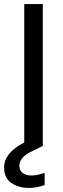

<svg xmlns="http://www.w3.org/2000/svg" viewBox="-42 -717 308 942"><path d="M112 144Q140 144 177 131V191Q137 205 100 205Q49 205 13.5 180.5Q-22 156 -22 105Q-22 33 77 -18V-697H168V0H166L113 26Q53 55 53 96Q53 119 69 131.5Q85 144 112 144Z"/></svg>

Font: A Bank Premium Regular
Style: Regular
Weight: 400
Designer: Ninad Kale (Devanagari), Jonny Pinhorn (Latin), Htun Naung (Myanmar)
Foundry: Indian Type Foundry
Version: 4.004